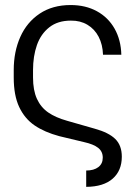

<svg xmlns="http://www.w3.org/2000/svg" viewBox="-20 -557 534 758"><path d="M385.7 65.4Q385.7 41 367.4 26.6Q349.1 12.2 311.5 3.9L213.9 -19.5Q155.8 -35.2 116.7 -61.8Q77.6 -88.4 55.9 -134.3Q34.2 -180.2 34.2 -251V-280.3Q34.2 -353 60.1 -411.1Q85.9 -469.2 136.7 -503.2Q187.5 -537.1 258.8 -537.1Q317.9 -537.1 362.5 -512.7Q407.2 -488.3 432.4 -443.8Q457.5 -399.4 459 -340.8H386.7Q385.3 -381.3 369.4 -411.9Q353.5 -442.4 325.2 -459.2Q296.9 -476.1 259.8 -475.6Q208 -475.6 174.6 -449.2Q141.1 -422.9 125.7 -378.9Q110.4 -335 110.4 -280.3V-251Q110.4 -200.7 125.7 -167Q141.1 -133.3 170.4 -113Q199.7 -92.8 245.1 -80.1L354.5 -48.8Q409.2 -33.7 435.1 -8.3Q460.9 17.1 460.9 61.5Q460.9 116.7 424.8 148.4Q388.7 180.2 320.3 180.7V116.2Q350.6 116.2 368.2 102.8Q385.7 89.4 385.7 65.4Z"/></svg>

Font: Pretendard JP Light
Style: Regular
Weight: 300
Designer: Base glyphs from Inter by Rasmus Andersson; Hangeul glyphs from Noto Sans CJK(Source Han Sans) by Jang Soo-young and Kan
Foundry: Kil Hyung-jin
Version: Version 1.309